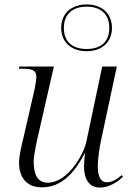

<svg xmlns="http://www.w3.org/2000/svg" viewBox="-20 -836 592 866"><path d="M371 -605C435 -605 485 -642 485 -710C485 -779 435 -816 371 -816C306 -816 256 -779 256 -710C256 -642 306 -605 371 -605ZM371 -615C311 -615 268 -644 268 -710C268 -775 311 -806 371 -806C431 -806 473 -775 473 -710C473 -644 431 -615 371 -615ZM430 10C473 10 511 -16 535 -39L529 -46C506 -27 487 -14 461 -14C433 -14 421 -42 421 -88C421 -121 430 -178 437 -209L507 -536H441L370 -199C356 -134 283 -12 196 -12C151 -12 132 -46 132 -107C132 -136 145 -195 154 -234L223 -536H67L65 -526H79C122 -526 144 -521 144 -489C144 -476 138 -441 132 -416L87 -220C78 -183 66 -135 66 -102C66 -43 94 9 169 9C253 9 313 -50 361 -143H363C360 -117 359 -97 359 -84C359 -29 382 10 430 10Z"/></svg>

Font: Noto Serif Display Light
Style: Italic
Weight: 300
Italic angle: -12°
Designer: Monotype Design Team
Foundry: Monotype Imaging Inc.
Version: Version 2.009